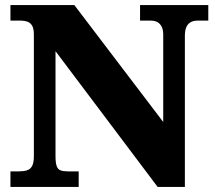

<svg xmlns="http://www.w3.org/2000/svg" viewBox="-20 -734 846 754"><path d="M21 0V-61H54Q72 -61 85.5 -65Q99 -69 106 -82Q113 -95 113 -121V-597Q113 -622 106 -633.5Q99 -645 87.5 -649Q76 -653 63 -653H21V-714H272L621 -255V-597Q621 -618 614.5 -630Q608 -642 597.5 -647.5Q587 -653 573 -653H530V-714H798V-653H755Q740 -653 729 -647Q718 -641 712 -628Q706 -615 706 -593V0H599L198 -533V-121Q198 -95 202.5 -82Q207 -69 218 -65Q229 -61 246 -61H289V0Z"/></svg>

Font: Noto Rashi Hebrew Black
Style: Regular
Weight: 900
Version: Version 1.006